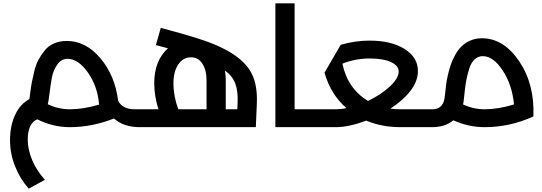

<svg xmlns="http://www.w3.org/2000/svg" viewBox="-20 -761 3244 1149"><path d="M823 -107Q843 -107 843 -54Q843 0 823 0H816Q720 0 662 -52Q531 0 398 0Q297 0 203 -47Q146 -23 146 76Q146 134 173 198Q200 262 249 315L152 368Q101 311 70.5 235Q40 159 40 78Q40 -8 70.5 -73.5Q101 -139 156 -168Q157 -176 161.5 -210.5Q166 -245 171 -271Q176 -297 185.5 -336Q195 -375 210.5 -403.5Q226 -432 248 -459.5Q270 -487 304 -501.5Q338 -516 380 -516Q493 -516 580.5 -413Q668 -310 687 -158Q713 -107 785 -107ZM399 -107Q477 -107 573 -135Q564 -245 506 -327Q448 -409 384 -409Q346 -409 322 -373.5Q298 -338 290.5 -297Q283 -256 276.5 -203.5Q270 -151 266 -137Q330 -107 399 -107Z M1293 -482Q1415 -426 1469 -349.5Q1523 -273 1517 -141L1511 0H823Q803 0 803 -54Q803 -107 823 -107H928Q903 -188 903 -263Q903 -398 985 -472L913 -491L942 -594Q1197 -528 1293 -482ZM1018 -263Q1018 -185 1047 -107H1216V-281Q1216 -341 1191.5 -379.5Q1167 -418 1123 -418Q1076 -418 1047 -375.5Q1018 -333 1018 -263ZM1402 -146Q1405 -216 1388 -261Q1371 -306 1326 -339Q1331 -309 1331 -281V-107H1400Z M1862 -107Q1882 -107 1882 -54Q1882 0 1862 0H1628V-741H1743V-107Z M2552 -107Q2572 -107 2572 -54Q2572 0 2552 0H2377Q2266 0 2172 -39Q2067 0 1989 0H1862Q1842 0 1842 -54Q1842 -107 1862 -107H1989Q2022 -107 2053 -114Q1959 -196 1922 -326L2019 -493Q2106 -518 2191 -518Q2321 -518 2401 -468Q2481 -418 2481 -336Q2481 -275 2436 -217Q2391 -159 2316 -111Q2341 -107 2377 -107ZM2029 -380Q2061 -230 2182 -157Q2260 -194 2313 -243.5Q2366 -293 2366 -333Q2366 -368 2320 -389.5Q2274 -411 2192 -411Q2106 -411 2029 -380Z M2864 -532Q2994 -532 3087 -394.5Q3180 -257 3172 -64Q3031 0 2880 0Q2784 0 2693 -41Q2643 0 2566 0H2552Q2532 0 2532 -54Q2532 -107 2552 -107H2566Q2630 -107 2640 -172Q2641 -178 2644 -203.5Q2647 -229 2649.5 -252.5Q2652 -276 2660 -310.5Q2668 -345 2677.5 -373.5Q2687 -402 2704 -432.5Q2721 -463 2742.5 -484Q2764 -505 2795 -518.5Q2826 -532 2864 -532ZM2751 -136Q2813 -107 2881 -107Q2961 -107 3056 -136Q3045 -253 2988.5 -339Q2932 -425 2869 -425Q2840 -425 2819 -404.5Q2798 -384 2787 -347Q2776 -310 2770 -278Q2764 -246 2760 -204.5Q2756 -163 2754 -151Z"/></svg>

Font: Montserrat-Arabic
Style: Regular
Weight: 400
Designer: Mohamed Gaber
Foundry: Kief Type Foundry
Version: Version 5.008;PS 005.008;hotconv 1.0.88;makeotf.lib2.5.64775